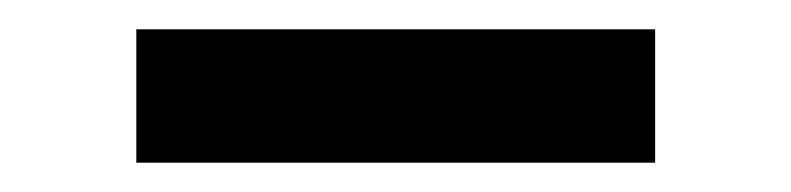

<svg xmlns="http://www.w3.org/2000/svg" viewBox="-20 -759 540 131"><path d="M73 -739H427V-648H73Z"/></svg>

Font: Roboto Serif 20pt SemiBold
Style: Regular
Weight: 600
Version: Version 1.008